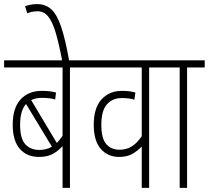

<svg xmlns="http://www.w3.org/2000/svg" viewBox="-20 -916 1018 936"><path d="M407 -587H321V0H285V-204Q266 -182 239 -166.5Q212 -151 170 -151Q111 -151 76.5 -190.5Q42 -230 42 -308Q42 -390 80.5 -431.5Q119 -473 183 -473Q206 -473 222.5 -471Q239 -469 253 -465L249 -431Q236 -435 220 -437Q204 -439 184 -439Q154 -439 132 -428L257 -219Q271 -233 285 -254V-587H0V-622H407ZM78 -308Q78 -240 103.5 -212.5Q129 -185 172 -185Q206 -185 233 -201L107 -409Q78 -377 78 -308Z M284 -615Q267 -706 250.5 -760Q234 -814 213.5 -837.5Q193 -861 164 -861Q149 -861 136.5 -858.5Q124 -856 113 -851L102 -886Q114 -890 128.5 -893Q143 -896 161 -896Q201 -896 229 -871.5Q257 -847 278 -785.5Q299 -724 318 -615Z M794 -587H707V0H671V-202Q653 -182 626.5 -166.5Q600 -151 561 -151Q505 -151 471 -190.5Q437 -230 437 -308Q437 -390 475 -431.5Q513 -473 574 -473Q595 -473 610 -471Q625 -469 640 -465L635 -430Q623 -434 608 -436Q593 -438 574 -438Q528 -438 501 -407Q474 -376 474 -308Q474 -240 498.5 -213Q523 -186 562 -186Q596 -186 622 -202Q648 -218 671 -252V-587H395V-622H794Z M892 -587V0H856V-587H782V-622H978V-587Z"/></svg>

Font: Noto Sans Devanagari ExtraCondensed ExtraLight
Style: Regular
Weight: 200
Width: 2
Designer: Jelle Bosma - Monotype Design Team
Foundry: Monotype Imaging Inc.
Version: Version 2.004; ttfautohint (v1.8.4.7-5d5b)